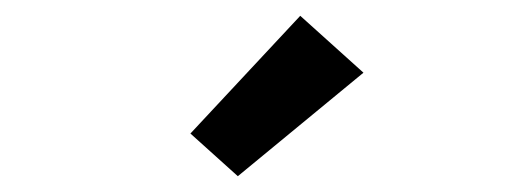

<svg xmlns="http://www.w3.org/2000/svg" viewBox="-20 -806 640 243"><path d="M281 -583 221 -637 360 -786 440 -714Z"/></svg>

Font: Iosevka Slab Extended
Style: Bold
Weight: 700
Width: 7
Monospace: yes
Designer: Belleve Invis
Foundry: Belleve Invis
Version: Version 11.1.0; ttfautohint (v1.8.3)